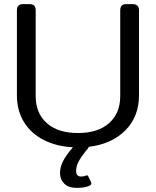

<svg xmlns="http://www.w3.org/2000/svg" viewBox="-20 -700 756 931"><path d="M654 -650V-238Q654 -134 587.5 -67.5Q521 -1 410 12Q410 16 407 19Q373 60 361 83.5Q349 107 349 129Q349 156 373 156Q387 156 395 152Q401 150 402 150Q406 150 409 157L422 184Q423 186 423 190Q423 196 412 201Q393 211 351 211Q312 211 291.5 190.5Q271 170 271 139Q271 111 285.5 82Q300 53 332 16L333 14Q253 10 191.5 -21.5Q130 -53 96 -108.5Q62 -164 62 -238V-650Q62 -680 92 -680H123Q139 -680 146 -672.5Q153 -665 153 -650V-234Q153 -151 207 -103Q261 -55 358 -55Q455 -55 509 -103Q563 -151 563 -234V-650Q563 -665 570 -672.5Q577 -680 593 -680H623Q654 -680 654 -650Z"/></svg>

Font: Mitr Light
Style: Regular
Weight: 300
Designer: Thanarat Vachiruckul
Foundry: Cadson Demak
Version: Version 1.003